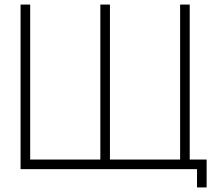

<svg xmlns="http://www.w3.org/2000/svg" viewBox="-20 -740 934 840"><path d="M842 80V0H772V-42H884V80ZM70 0V-720H112V-42H419V-720H461V-42H768V-720H810V0Z"/></svg>

Font: Hauora
Style: Regular
Weight: 400
Designer: Wayne Shih
Foundry: WCYS
Version: Version 1.001